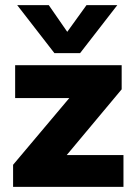

<svg xmlns="http://www.w3.org/2000/svg" viewBox="-20 -728 532 748"><path d="M192 -521 47 -708H170L242 -604L317 -708H437L292 -521ZM31 0V-86L250 -346H39V-474H454V-380L240 -124H461V0Z"/></svg>

Font: Kanit SemiBold
Style: Regular
Weight: 600
Designer: Katatrad Team
Foundry: CadsonDemak
Version: Version 2.000; ttfautohint (v1.8.3)